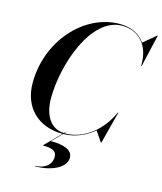

<svg xmlns="http://www.w3.org/2000/svg" viewBox="-143 -864 1031 1222"><g transform="rotate(15 372.5 -252.5)"><path d="M321.5 10 218.5 114C278.5 114 311 124.5 311 165C311 221 263 251.5 205.5 251.5V255C315 255 406 210 406 145.5C406 93 345 74 262 74L325.5 10C402 9 470.5 -21 525 -67L571 0H574.5L629.5 -212.5H626C573 -90 462.5 3.5 336 3.5C334.5 3.5 333.5 3.5 332 3.5L340 -5H336L328 3C230 -1.5 191.5 -93 191.5 -190C191.5 -409.5 305 -753 511.5 -753C609.5 -753 695.5 -685 692.5 -542L692 -537.5H696L745 -750H741.5L660 -681.5C624.5 -733 565.5 -760 494 -760C256 -760 53.5 -528 53.5 -255C53.5 -92 160.5 10 321.5 10Z"/></g></svg>

Font: Bodoni* 48pt Medium
Style: Italic
Weight: 500
Italic angle: -13°
Version: Version 2.3